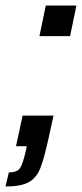

<svg xmlns="http://www.w3.org/2000/svg" viewBox="-61 -530 297 696"><path d="M82 -399 105 -510H216L193 -399ZM33 15 36 0H-3L21 -111H133L116 -33Q99 45 85 80Q71 115 43 130.5Q15 146 -41 146L-29 95Q1 95 11.5 79.5Q22 64 33 15Z"/></svg>

Font: Saira Ultra Condensed
Style: Bold Italic
Weight: 700
Width: 1
Italic angle: -12°
Designer: Hector Gatti with collaboration of the Omnibus-Type team
Foundry: Omnibus-Type
Version: Version 1.001; ttfautohint (v1.8)